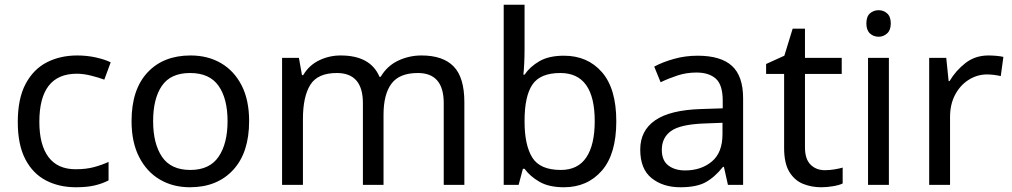

<svg xmlns="http://www.w3.org/2000/svg" viewBox="-20 -780 4268 810"><path d="M300 10Q229 10 173.5 -19Q118 -48 86.5 -109Q55 -170 55 -265Q55 -364 88 -426Q121 -488 177.5 -517Q234 -546 306 -546Q347 -546 385 -537.5Q423 -529 447 -517L420 -444Q396 -453 364 -461Q332 -469 304 -469Q146 -469 146 -266Q146 -169 184.5 -117.5Q223 -66 299 -66Q343 -66 376.5 -75Q410 -84 438 -97V-19Q411 -5 378.5 2.5Q346 10 300 10Z M1031 -269Q1031 -136 963.5 -63Q896 10 781 10Q710 10 654.5 -22.5Q599 -55 567 -117.5Q535 -180 535 -269Q535 -402 602 -474Q669 -546 784 -546Q857 -546 912.5 -513.5Q968 -481 999.5 -419.5Q1031 -358 1031 -269ZM626 -269Q626 -174 663.5 -118.5Q701 -63 783 -63Q864 -63 902 -118.5Q940 -174 940 -269Q940 -364 902 -418Q864 -472 782 -472Q700 -472 663 -418Q626 -364 626 -269Z M1758 -546Q1849 -546 1894 -499.5Q1939 -453 1939 -349V0H1852V-345Q1852 -472 1743 -472Q1665 -472 1631.5 -427Q1598 -382 1598 -296V0H1511V-345Q1511 -472 1401 -472Q1320 -472 1289 -422Q1258 -372 1258 -278V0H1170V-536H1241L1254 -463H1259Q1284 -505 1326.5 -525.5Q1369 -546 1417 -546Q1543 -546 1581 -456H1586Q1613 -502 1659.5 -524Q1706 -546 1758 -546Z M2193 -575Q2193 -541 2191.5 -511.5Q2190 -482 2188 -465H2193Q2216 -499 2256 -522Q2296 -545 2359 -545Q2459 -545 2519.5 -475.5Q2580 -406 2580 -268Q2580 -130 2519 -60Q2458 10 2359 10Q2296 10 2256 -13Q2216 -36 2193 -68H2186L2168 0H2105V-760H2193ZM2344 -472Q2259 -472 2226 -423Q2193 -374 2193 -271V-267Q2193 -168 2225.5 -115.5Q2258 -63 2346 -63Q2418 -63 2453.5 -116Q2489 -169 2489 -269Q2489 -472 2344 -472Z M2923 -545Q3021 -545 3068 -502Q3115 -459 3115 -365V0H3051L3034 -76H3030Q2995 -32 2956.5 -11Q2918 10 2850 10Q2777 10 2729 -28.5Q2681 -67 2681 -149Q2681 -229 2744 -272.5Q2807 -316 2938 -320L3029 -323V-355Q3029 -422 3000 -448Q2971 -474 2918 -474Q2876 -474 2838 -461.5Q2800 -449 2767 -433L2740 -499Q2775 -518 2823 -531.5Q2871 -545 2923 -545ZM2949 -259Q2849 -255 2810.5 -227Q2772 -199 2772 -148Q2772 -103 2799.5 -82Q2827 -61 2870 -61Q2938 -61 2983 -98.5Q3028 -136 3028 -214V-262Z M3460 -62Q3480 -62 3501 -65.5Q3522 -69 3535 -73V-6Q3521 1 3495 5.5Q3469 10 3445 10Q3403 10 3367.5 -4.5Q3332 -19 3310 -55Q3288 -91 3288 -156V-468H3212V-510L3289 -545L3324 -659H3376V-536H3531V-468H3376V-158Q3376 -109 3399.5 -85.5Q3423 -62 3460 -62Z M3687 -737Q3707 -737 3722.5 -723.5Q3738 -710 3738 -681Q3738 -653 3722.5 -639Q3707 -625 3687 -625Q3665 -625 3650 -639Q3635 -653 3635 -681Q3635 -710 3650 -723.5Q3665 -737 3687 -737ZM3730 -536V0H3642V-536Z M4150 -546Q4165 -546 4182.5 -544.5Q4200 -543 4213 -540L4202 -459Q4189 -462 4173.5 -464Q4158 -466 4144 -466Q4103 -466 4067 -443.5Q4031 -421 4009.5 -380.5Q3988 -340 3988 -286V0H3900V-536H3972L3982 -438H3986Q4012 -482 4053 -514Q4094 -546 4150 -546Z"/></svg>

Font: Noto Sans Batak
Style: Regular
Weight: 400
Designer: Monotype Design Team
Foundry: Monotype Imaging Inc.
Version: Version 2.002; ttfautohint (v1.8.4.7-5d5b)